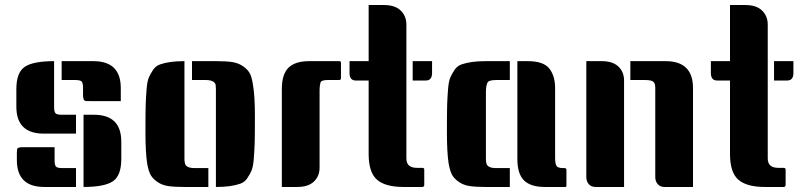

<svg xmlns="http://www.w3.org/2000/svg" viewBox="-20 -743 3181 763"><path d="M195 -500V-317Q195 -300 200 -293.5Q205 -287 226 -287H282V-212H154Q45 -212 45 -319V-389Q45 -455 78.5 -477.5Q112 -500 195 -500ZM197 -158V-105Q197 -88 202 -81.5Q207 -75 228 -75H282V0H156Q47 0 47 -107V-137Q47 -152 50.5 -154Q54 -156 55 -156.5Q56 -157 60.5 -157.5Q65 -158 66 -158Q132 -158 197 -158ZM312 -287H353Q462 -287 462 -180V-111Q462 -45 428.5 -22.5Q395 0 312 0ZM225 -500H351Q460 -500 460 -393V-341Q393 -341 358 -341Q323 -341 322 -341.5Q321 -342 318.5 -342.5Q316 -343 315 -344Q314 -345 313 -346.5Q312 -348 312 -350Q310 -358 310 -362V-395Q310 -412 305 -418.5Q300 -425 279 -425H225Z M743 -500H840Q878 -500 902 -496.5Q926 -493 944 -481Q962 -469 971 -454.5Q980 -440 985 -408Q993 -363 993 -282Q993 -201 992 -172.5Q991 -144 988.5 -112Q986 -80 979.5 -65Q973 -50 962.5 -34.5Q952 -19 935 -13Q898 0 840 0H838V-377Q838 -379 838 -389Q838 -399 837 -406Q832 -425 797 -425H743ZM713 -500V-123Q713 -121 713 -111Q713 -101 715 -94Q719 -75 754 -75H808V0H711Q673 0 649 -3.5Q625 -7 607 -19Q589 -31 580 -45.5Q571 -60 565 -92Q558 -137 558 -218Q558 -299 559 -327.5Q560 -356 562.5 -388Q565 -420 571.5 -435Q578 -450 588.5 -465.5Q599 -481 616 -487Q653 -500 711 -500Z M1209 -500H1329Q1335 -500 1335 -493V-432Q1335 -425 1327 -425H1282Q1258 -425 1254 -416Q1250 -403 1250 -387V-77Q1250 -43 1227.5 -21.5Q1205 0 1161 0H1100V-389Q1100 -448 1126.5 -474Q1153 -500 1209 -500Z M1666 -8Q1666 -2 1660 0H1584Q1511 0 1478 -29Q1445 -58 1445 -131V-423H1394Q1369 -423 1369 -453V-500H1445V-723H1506Q1550 -723 1572.5 -701Q1595 -679 1595 -645V-113Q1595 -76 1637 -76H1658Q1666 -76 1666 -69ZM1697 -500V-453Q1697 -423 1672 -423H1620V-500Z M2006 -425H1952Q1921 -425 1917 -414Q1911 -401 1911 -377V-123Q1911 -121 1911 -111Q1911 -101 1913 -94Q1917 -75 1952 -75H2006V0H1909Q1871 0 1847 -3.5Q1823 -7 1805 -19Q1787 -31 1778 -45.5Q1769 -60 1763 -92Q1756 -137 1756 -218Q1756 -299 1757 -327.5Q1758 -356 1760.5 -388Q1763 -420 1769.5 -435Q1776 -450 1786.5 -465.5Q1797 -481 1814 -487Q1851 -500 1909 -500H2006ZM2231 -7Q2231 0 2227 0H2145Q2089 0 2062.5 -26Q2036 -52 2036 -111V-500H2077Q2140 -500 2163 -470.5Q2186 -441 2186 -393V-113Q2186 -82 2199 -78Q2206 -75 2218 -75H2223Q2231 -75 2231 -68Z M2485 -500H2625Q2734 -500 2734 -393V0H2620Q2604 0 2594 -11Q2584 -22 2584 -40V-395Q2584 -411 2576.5 -418Q2569 -425 2543 -425H2485ZM2310 -500H2371Q2415 -500 2437.5 -478.5Q2460 -457 2460 -423V0H2346Q2330 0 2320 -11Q2310 -22 2310 -40Z M3102 -8Q3102 -2 3096 0H3020Q2947 0 2914 -29Q2881 -58 2881 -131V-423H2830Q2805 -423 2805 -453V-500H2881V-723H2942Q2986 -723 3008.5 -701Q3031 -679 3031 -645V-113Q3031 -76 3073 -76H3094Q3102 -76 3102 -69ZM3133 -500V-453Q3133 -423 3108 -423H3056V-500Z"/></svg>

Font: Keania One
Style: Regular
Weight: 400
Designer: Julia Petretta
Foundry: Julia Petretta
Version: Version 1.003